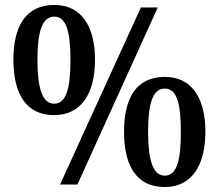

<svg xmlns="http://www.w3.org/2000/svg" viewBox="-20 -744 882 774"><path d="M198 -280C309 -280 363 -369 363 -503C363 -637 309 -724 199 -724C83 -724 34 -637 34 -503C34 -369 83 -280 198 -280ZM222 0H292L616 -714H548ZM198 -326C150 -326 131 -390 131 -503C131 -614 149 -677 199 -677C248 -677 264 -614 264 -503C264 -390 248 -326 198 -326ZM644 10C754 10 808 -79 808 -213C808 -347 754 -434 645 -434C528 -434 480 -347 480 -213C480 -79 528 10 644 10ZM644 -36C596 -36 577 -100 577 -213C577 -324 595 -387 644 -387C694 -387 709 -324 709 -213C709 -100 694 -36 644 -36Z"/></svg>

Font: Noto Serif Bengali SemiCondensed
Style: Bold
Weight: 700
Width: 4
Designer: Juan Bruce, Universal Thirst, Indian Type Foundry and the Monotype Design Team.
Foundry: Monotype Imaging Inc.
Version: Version 2.003